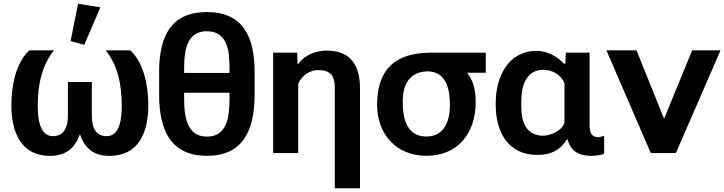

<svg xmlns="http://www.w3.org/2000/svg" viewBox="-20 -822 3889 1031"><path d="M248 15.1C333 15.1 382.8 -25.9 409.2 -102.1C434.1 -24.9 484.9 15.1 566.9 15.1C722.7 15.1 776.4 -107.9 776.4 -256.8C776.4 -360.8 752 -486.8 679.2 -551.8H547.4C612.8 -470.7 633.8 -367.7 633.8 -252.9C633.8 -187 624.5 -90.8 552.7 -90.8C491.7 -90.8 473.1 -141.1 473.1 -200.7V-381.8H344.7V-200.7C344.7 -141.1 324.7 -90.8 264.2 -90.8C192.4 -90.8 182.6 -188 182.6 -252.9C182.6 -367.7 204.6 -470.7 270 -551.8H137.7C65.4 -486.3 41 -360.8 41 -256.8C41 -110.4 94.2 15.1 248 15.1ZM432.6 -581.5 519 -782.7 399.4 -801.8 358.9 -601.1Z M1091.3 14.6C1284.2 14.6 1347.2 -121.1 1347.2 -314.9V-435.5C1347.2 -628.9 1281.2 -757.3 1090.8 -757.3C899.9 -757.3 834.5 -629.4 834.5 -435.5V-314.9C834.5 -120.6 897.9 14.6 1091.3 14.6ZM1091.3 -88.4C987.8 -88.4 968.8 -187.5 968.8 -290V-324.2H1212.4V-290C1212.4 -185.1 1195.3 -88.4 1091.3 -88.4ZM968.8 -430.2V-459C968.8 -558.6 987.3 -654.3 1090.3 -654.3C1202.6 -654.3 1212.4 -545.9 1212.4 -459V-430.2Z M1777.8 189H1913.1V-347.7C1913.1 -472.7 1861.8 -550.3 1734.4 -550.3C1678.2 -550.3 1614.3 -526.9 1582 -478.5H1578.1L1575.7 -539.1H1446.8V0H1581.5V-373C1601.1 -415.5 1640.6 -445.8 1690.4 -445.8C1753.4 -445.8 1777.8 -414.6 1777.8 -352.5Z M2269.5 14.6C2440.9 14.6 2534.2 -109.4 2534.2 -272.5C2534.2 -335.4 2523.4 -388.2 2487.8 -431.6H2588.4V-539.1H2292C2101.1 -539.1 2004.9 -447.3 2004.9 -259.8C2004.9 -101.1 2108.4 14.6 2269.5 14.6ZM2269.5 -88.9C2161.1 -88.9 2142.6 -190.4 2142.6 -277.3C2142.6 -370.1 2180.2 -439 2280.8 -439C2380.4 -434.1 2396 -335 2396 -256.3C2396 -174.3 2366.7 -88.9 2269.5 -88.9Z M2864.7 9.8C2938 9.8 2985.8 -13.7 3023.9 -72.3H3028.8C3043.5 -8.3 3093.3 14.6 3151.9 14.6C3170.9 14.6 3208.5 12.7 3224.1 2.9V-93.3C3213.4 -88.9 3203.1 -85.4 3192.4 -85.4C3154.3 -85.4 3146 -113.3 3146 -149.4V-539.1H3018.1L3015.6 -480H3007.8C2974.1 -519.5 2917 -548.8 2861.8 -548.8C2707.5 -548.8 2642.1 -407.2 2642.1 -271.5V-255.9C2642.1 -116.2 2706.5 9.8 2864.7 9.8ZM2896.5 -93.3C2806.2 -93.3 2779.3 -167 2779.3 -248V-278.3C2779.3 -359.9 2805.2 -447.3 2896.5 -447.3C2951.2 -447.3 2993.7 -417 3011.2 -375V-166.5C3005.4 -126 2940.9 -93.3 2896.5 -93.3Z M3609.4 0 3849.1 -551.8H3696.8L3545.9 -184.1L3397.9 -551.8H3236.3L3474.6 0Z"/></svg>

Font: Winston
Style: Bold
Weight: 700
Designer: Vernon Adams, Kim Jin-seong, David Berlow, Cristiano Sobral
Foundry: The Winston Project Authors
Version: Version 3.004